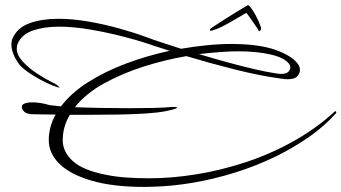

<svg xmlns="http://www.w3.org/2000/svg" viewBox="-20 -624 1344 756"><path d="M548 112Q425 112 341 87.5Q257 63 214.5 21.5Q172 -20 172 -72Q172 -125 199 -173Q173 -173 151.5 -173.5Q130 -174 116 -174Q88 -174 78 -182Q68 -190 66 -201Q65 -212 77 -216.5Q89 -221 108 -221Q138 -221 176 -210Q184 -209 195 -208Q206 -207 220 -205Q260 -258 327 -300.5Q394 -343 477 -374Q560 -405 648 -424Q627 -431 607 -437Q587 -443 568 -450Q521 -466 459.5 -481.5Q398 -497 333.5 -508Q269 -519 212 -519Q154 -519 110 -504Q66 -489 50 -453Q46 -444 46 -432Q46 -419 53 -405Q60 -391 77 -374Q96 -354 127.5 -333.5Q159 -313 187 -299Q194 -297 202 -291Q210 -285 213.5 -281.5Q217 -278 209 -280Q195 -283 165 -297Q135 -311 104.5 -330.5Q74 -350 57 -369Q41 -390 33 -410.5Q25 -431 25 -448Q25 -464 30 -474Q49 -516 97.5 -533Q146 -550 209 -550Q265 -550 326.5 -539.5Q388 -529 447.5 -512.5Q507 -496 556 -478Q582 -468 617.5 -456.5Q653 -445 693 -432Q745 -441 796 -446Q847 -451 894 -451Q904 -451 913 -450.5Q922 -450 931 -450Q1021 -446 1078.5 -422.5Q1136 -399 1155 -369Q1161 -360 1161 -348Q1161 -335 1150.5 -323.5Q1140 -312 1113 -312Q1108 -312 1102.5 -312.5Q1097 -313 1090 -314Q1006 -325 906.5 -350Q807 -375 714 -403Q631 -389 546 -362Q461 -335 389.5 -295.5Q318 -256 275 -202Q322 -200 378 -199Q434 -198 489 -198Q539 -198 584 -199Q629 -200 658 -203H666Q677 -203 677 -200Q677 -198 666.5 -194.5Q656 -191 631 -186Q600 -180 552 -177Q504 -174 448 -173Q392 -172 337 -172H255Q227 -125 227 -72Q227 -26 267 10.5Q307 47 401 65Q436 72 478 75Q520 78 569 78Q656 78 752.5 62.5Q849 47 946.5 15Q1044 -17 1134 -67Q1224 -117 1298 -185Q1299 -186 1301 -186Q1303 -186 1304 -183Q1305 -180 1302 -177Q1255 -125 1195 -83.5Q1135 -42 1068 -9Q990 29 907 55Q824 81 742.5 95Q661 109 588 111Q578 111 568 111.5Q558 112 548 112ZM1087 -333Q1107 -333 1115 -341Q1123 -349 1123 -358Q1123 -366 1120 -370Q1103 -396 1047.5 -409Q992 -422 918 -422Q885 -422 846 -419Q807 -416 763 -411Q820 -394 876.5 -378.5Q933 -363 982.5 -351.5Q1032 -340 1067 -335Q1072 -334 1077.5 -333.5Q1083 -333 1087 -333ZM809.2 -502.9Q805.8 -502.9 806.5 -506.3Q807.6 -511.4 816.3 -516.5Q831.2 -526.7 855.3 -542Q879.3 -557.3 906.2 -573.9Q933 -590.4 956.3 -604Q964.6 -603.2 987.5 -562.4Q994.1 -549.6 999.3 -537.7Q1004.4 -525.8 1006.4 -519Q1008.9 -514.8 1007.7 -508.8Q1006.8 -504.6 1003.3 -502.5Q999.9 -500.3 998.8 -502.9Q992.6 -513.9 982.1 -528.8Q971.6 -543.7 962.8 -556.4Q954 -569.2 949.8 -573.4Q939.2 -567.5 920.8 -556.4Q902.3 -545.4 878.2 -531.8Q851.2 -516.5 833.7 -510.1Q816.2 -503.7 811.8 -502.9Z"/></svg>

Font: WindSong
Style: Regular
Weight: 400
Designer: Robert E. Leuschke
Foundry: Robert E. Leuschke
Version: Version 1.010; ttfautohint (v1.8.3)